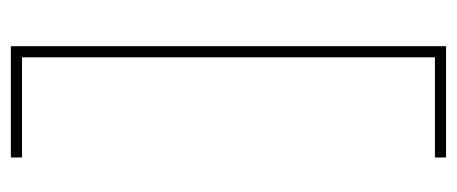

<svg xmlns="http://www.w3.org/2000/svg" viewBox="-258 -450 822 345"><g transform="rotate(-90 152.5 -277.0)"><path d="M52.5 -648H42.5V-668H52.5H232.5H242.5V-658V104V114H232.5H52.5H42.5V94H52.5H222.5V-648Z"/></g></svg>

Font: Nordica Plus
Style: NordicaClassicUltraLightCond
Weight: 300
Version: Version 1.01